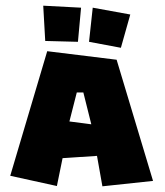

<svg xmlns="http://www.w3.org/2000/svg" viewBox="-20 -672 579 675"><path d="M293 -525 306 -645 438 -621 405 -504ZM132 -652 139 -528 254 -525 265 -645ZM224 -245 250 -347H273L301 -235ZM16 -54 180 -18 200 -116 321 -124 340 -17 518 -36 390 -462 146 -492Z"/></svg>

Font: Super Mario
Style: Regular
Weight: 400
Version: Version 1.0